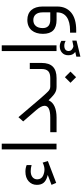

<svg xmlns="http://www.w3.org/2000/svg" viewBox="618 -1295 954 2230"><g transform="rotate(-90 1095.0 -180.0)"><path d="M217.3 -361.8C169.9 -361.8 132.8 -349.6 105 -324.7C77.1 -299.8 63 -268.1 63 -229C63 -162.6 94.7 -127.4 157.2 -108.4L178.2 -102.5L63 -58.6L85.9 -4.4L339.4 -101.1L321.3 -161.6C292.5 -147.5 266.1 -140.6 243.2 -140.6C217.8 -140.6 193.4 -145.5 168.5 -157.2C143.6 -168.5 127 -192.4 127 -224.1C127 -271.5 164.6 -300.3 221.7 -300.3C245.6 -300.3 269.5 -296.9 293 -290V-347.2C270 -356.9 244.6 -361.8 217.3 -361.8Z M474.6 -0.5H541V-636.7H474.6Z M1207.5 0C1215.8 0 1220.7 -13.2 1220.7 -34.7V-40C1220.7 -59.6 1215.8 -73.2 1207.5 -73.2H1204.1C1188.5 -73.2 1179.2 -76.2 1166 -84C1159.7 -87.9 1151.4 -94.7 1141.6 -105C1131.3 -115.2 1120.6 -126.5 1109.4 -139.2C1097.7 -151.9 1081.5 -169.9 1061.5 -193.4L849.1 -442.9L799.8 -387.7L932.1 -234.9C964.8 -196.8 981.4 -165 981.4 -139.2C981.4 -95.2 936 -73.2 845.2 -73.2H674.3V0H844.7C949.7 0 1015.1 -32.7 1040.5 -84L1044.9 -92.8L1052.2 -85.9C1060.5 -77.1 1066.4 -71.3 1069.3 -68.8C1072.3 -65.9 1077.6 -61 1085 -54.2C1092.3 -46.9 1097.2 -42.5 1100.6 -40C1103.5 -37.6 1108.4 -33.7 1114.7 -28.8C1127.9 -18.6 1132.8 -17.1 1145.5 -10.7C1151.9 -7.3 1157.2 -5.4 1162.6 -4.4C1172.9 -2.4 1186.5 0 1200.7 0Z M1204.1 -73.2C1196.3 -73.2 1191.4 -60.1 1191.4 -40V-34.7C1191.4 -11.7 1195.8 0 1204.1 0H1302.2C1421.9 0 1479 -56.6 1479 -174.3V-311H1408.7V-174.8C1408.7 -101.1 1374.5 -73.2 1302.7 -73.2ZM1313.5 226.6 1378.4 161.6 1313.5 96.7 1248.5 161.6Z M1606.9 217.3 1551.8 229.5V276.9L1738.3 231.9V182.6C1723.6 186 1693.4 192.4 1678.2 194.8C1676.3 195.3 1674.8 195.3 1673.3 195.3C1670.4 195.3 1667 194.8 1662.6 193.4C1632.8 182.1 1617.7 165 1617.2 141.6C1617.2 106.4 1641.6 89.8 1679.2 89.8C1698.2 89.8 1716.8 95.2 1735.4 105.5V55.7C1714.8 43.5 1693.8 37.1 1672.4 37.1C1642.1 37.1 1617.2 45.9 1597.7 64C1578.1 82 1568.4 105.5 1568.4 135.3C1568.4 170.9 1577.6 193.4 1601.1 212.4ZM1617.2 -0.5H1683.6V-636.7H1617.2Z M2134.3 -162.6C2134.3 -273.4 2077.1 -339.4 1979 -339.4C1870.6 -339.4 1816.9 -264.2 1816.9 -158.2C1816.9 -51.3 1869.6 0 1979.5 0H2065.9V8.3C2065.4 104.5 1989.7 156.7 1856.4 156.7H1830.6V228H1859.4C1948.7 228 2017.1 208.5 2064 169.4C2110.8 130.4 2134.3 76.2 2134.3 7.3ZM1883.8 -160.2C1883.8 -228 1916.5 -270 1977.1 -270C2032.2 -270 2066.4 -231.4 2066.4 -163.1V-73.2H1979C1917 -73.2 1883.8 -103.5 1883.8 -160.2Z"/></g></svg>

Font: Shabnam Light
Style: Regular
Weight: 300
Foundry: DejaVu fonts team - Redesigned by Saber Rastikerdar - Based on Vazir font
Version: Version 5.0.1